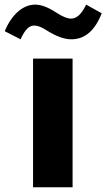

<svg xmlns="http://www.w3.org/2000/svg" viewBox="-83 -791 450 811"><path d="M3.9 -625C22.9 -666.5 40 -683.1 62 -683.1C75.7 -683.1 92.3 -677.2 118.2 -660.2C156.2 -636.7 189.5 -625 218.3 -625C275.4 -625 317.9 -661.6 346.7 -734.9L280.8 -771.5C262.2 -731.9 241.2 -712.4 217.3 -712.4C201.7 -712.4 180.7 -720.7 154.8 -737.8C120.6 -760.3 90.8 -771.5 65.9 -771.5C14.6 -771.5 -33.2 -731 -63 -659.2ZM56.6 0H223.6V-543.5H56.6Z"/></svg>

Font: Estedad ExtraBold
Style: Regular
Weight: 800
Designer: Amin Abedi
Version: Version 7.3